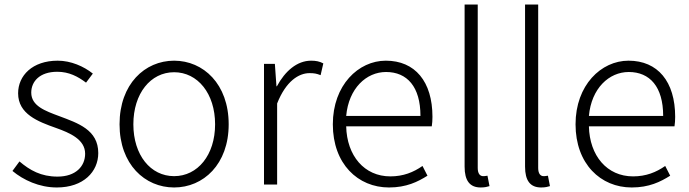

<svg xmlns="http://www.w3.org/2000/svg" viewBox="-20 -815 3044 848"><path d="M231 13C349 13 414 -57 414 -139C414 -242 324 -271 242 -302C180 -325 118 -347 118 -406C118 -454 154 -498 233 -498C285 -498 324 -477 360 -450L390 -490C350 -522 293 -547 235 -547C123 -547 60 -481 60 -403C60 -311 148 -278 227 -250C289 -228 356 -199 356 -136C356 -81 315 -35 234 -35C161 -35 112 -63 66 -102L35 -60C83 -20 153 13 231 13Z M749 13C878 13 990 -89 990 -266C990 -444 878 -547 749 -547C620 -547 508 -444 508 -266C508 -89 620 13 749 13ZM749 -37C645 -37 569 -130 569 -266C569 -402 645 -496 749 -496C853 -496 930 -402 930 -266C930 -130 853 -37 749 -37Z M1146 0H1204V-358C1243 -457 1300 -492 1347 -492C1368 -492 1378 -490 1396 -483L1408 -535C1391 -544 1375 -547 1354 -547C1292 -547 1239 -501 1203 -434H1201L1194 -533H1146Z M1698 13C1775 13 1825 -12 1868 -39L1846 -82C1806 -54 1761 -36 1704 -36C1589 -36 1512 -127 1509 -257H1887C1889 -270 1890 -284 1890 -299C1890 -455 1813 -547 1684 -547C1563 -547 1450 -439 1450 -266C1450 -91 1561 13 1698 13ZM1509 -303C1520 -425 1598 -497 1685 -497C1778 -497 1837 -432 1837 -303Z M2103 13C2122 13 2132 10 2142 7L2133 -39C2122 -37 2118 -37 2114 -37C2100 -37 2090 -48 2090 -73V-795H2032V-79C2032 -17 2055 13 2103 13Z M2370 13C2389 13 2399 10 2409 7L2400 -39C2389 -37 2385 -37 2381 -37C2367 -37 2357 -48 2357 -73V-795H2299V-79C2299 -17 2322 13 2370 13Z M2770 13C2847 13 2897 -12 2940 -39L2918 -82C2878 -54 2833 -36 2776 -36C2661 -36 2584 -127 2581 -257H2959C2961 -270 2962 -284 2962 -299C2962 -455 2885 -547 2756 -547C2635 -547 2522 -439 2522 -266C2522 -91 2633 13 2770 13ZM2581 -303C2592 -425 2670 -497 2757 -497C2850 -497 2909 -432 2909 -303Z"/></svg>

Font: Noto Sans T Chinese Light
Style: Regular
Weight: 300
Designer: Ryoko NISHIZUKA (kana & ideographs); Paul D. Hunt (Latin, Greek & Cyrillic); Wenlong ZHANG (bopomofo); Sandoll Communica
Foundry: Adobe Systems Incorporated
Version: Version 1.000;PS 1;hotconv 1.0.78;makeotf.lib2.5.61930